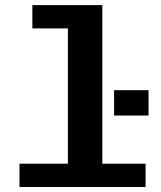

<svg xmlns="http://www.w3.org/2000/svg" viewBox="-20 -745 640 765"><path d="M387.7 -92.8H560.1V0H57.6V-92.8H250.5V-631.8H108.9V-724.6H387.7ZM434.6 -284.7V-385.7H571.8V-284.7Z"/></svg>

Font: Cousine
Style: Bold
Weight: 700
Monospace: yes
Designer: Steve Matteson
Foundry: Ascender Corporation
Version: Version 1.20